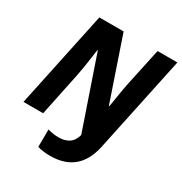

<svg xmlns="http://www.w3.org/2000/svg" viewBox="-209 -866 1168 1234"><g transform="rotate(30 374.5 -249.5)"><path d="M340 215Q552 215 598 0L749 -714H602L543 -439Q534 -395 525 -339.5Q516 -284 511 -253H507L350 -714H170L19 0H165L232 -322Q239 -356 246 -400Q253 -444 257.5 -480Q262 -516 264 -526H267L447 -1Q434 46 403 65.5Q372 85 329 85Q304 85 284 81.5Q264 78 247 73L246 203Q289 215 340 215Z"/></g></svg>

Font: Noto Sans Display Extra
Style: Italic
Weight: 800
Italic angle: -12°
Designer: Monotype Design Team
Foundry: Monotype Imaging Inc.
Version: Version 1.900